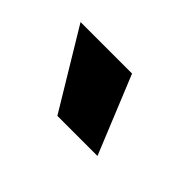

<svg xmlns="http://www.w3.org/2000/svg" viewBox="-43 -856 369 369"><g transform="rotate(45 141.5 -671.5)"><path d="M116 -592 20 -751H160L225 -592Z"/></g></svg>

Font: Bricolage Grotesque 24pt SemiCondensed
Style: Bold
Weight: 700
Width: 4
Designer: Mathieu Triay
Foundry: Atelier Triay
Version: Version 1.001;gftools[0.9.33.dev8+g029e19f]